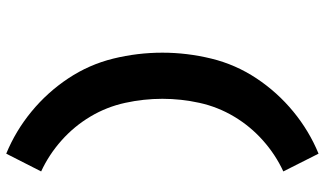

<svg xmlns="http://www.w3.org/2000/svg" viewBox="-233 -648 1042 616"><g transform="rotate(-90 288.0 -340.0)"><path d="M103 161Q176 131 238 80Q300 29 344.5 -38Q389 -105 408 -183Q427 -261 427 -340Q427 -420 408 -497.5Q389 -575 344.5 -642Q300 -709 238 -760Q176 -811 103 -841L46 -729Q100 -704 145.5 -663.5Q191 -623 222 -571Q253 -519 266 -459.5Q279 -400 279 -340Q279 -280 266 -221Q253 -162 222 -110Q191 -58 145.5 -17.5Q100 23 46 48Z"/></g></svg>

Font: Iosevka Sparkle Heavy
Style: Regular
Weight: 900
Designer: Belleve Invis
Foundry: Belleve Invis
Version: Version 4.5.0; ttfautohint (v1.8.3)